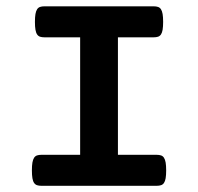

<svg xmlns="http://www.w3.org/2000/svg" viewBox="-20 -600 640 620"><path d="M238.8 -479.5H123.5Q115.2 -479.5 109.4 -481.4Q103.5 -483.4 99.9 -488.8Q96.2 -494.1 94.5 -503.9Q92.8 -513.7 92.8 -529.3Q92.8 -544.9 94.5 -554.7Q96.2 -564.5 99.9 -570.1Q103.5 -575.7 109.4 -577.6Q115.2 -579.6 123.5 -579.6H476.1Q484.4 -579.6 490.2 -577.6Q496.1 -575.7 499.8 -570.1Q503.4 -564.5 505.1 -554.7Q506.8 -544.9 506.8 -529.3Q506.8 -513.7 505.1 -503.9Q503.4 -494.1 499.8 -488.8Q496.1 -483.4 490.2 -481.4Q484.4 -479.5 476.1 -479.5H360.8V-100.1H485.8Q494.1 -100.1 500 -98.1Q505.9 -96.2 509.5 -90.6Q513.2 -85 514.9 -75.2Q516.6 -65.4 516.6 -49.8Q516.6 -34.2 514.9 -24.4Q513.2 -14.6 509.5 -9.3Q505.9 -3.9 500 -2Q494.1 0 485.8 0H113.8Q105.5 0 99.6 -2Q93.8 -3.9 90.1 -9.3Q86.4 -14.6 84.7 -24.4Q83 -34.2 83 -49.8Q83 -65.4 84.7 -75.2Q86.4 -85 90.1 -90.6Q93.8 -96.2 99.6 -98.1Q105.5 -100.1 113.8 -100.1H238.8Z"/></svg>

Font: Courier Prime
Style: Bold
Weight: 700
Monospace: yes
Designer: Alan Dague-Greene
Foundry: Quote-Unquote Apps
Version: Version 1.202